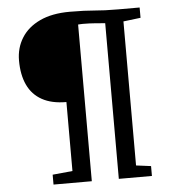

<svg xmlns="http://www.w3.org/2000/svg" viewBox="-57 -887 844 939"><g transform="rotate(-5 365.5 -417.5)"><path d="M265.6 -57.9V-396.6Q193.6 -396.6 146.3 -422.9Q98.9 -449.1 75.6 -498.9Q52.3 -548.6 52.3 -618.7Q52.3 -680.8 82.9 -729.7Q113.4 -778.7 173 -806.8Q232.7 -835 320.7 -835Q360.2 -835 388.4 -833.8Q416.7 -832.5 441.2 -830.5Q465.7 -828.5 493.2 -827.2Q520.7 -826 558.3 -826H662.6V-775.4L577.8 -765.1V-57.9L650.7 -48.5V0H488.2V-764.1Q470.5 -765.7 441 -768Q411.5 -770.4 379.2 -770.4Q372.4 -770.4 365.8 -769.9Q359.1 -769.4 355.6 -769.2V0H167.6V-48.5Z"/></g></svg>

Font: Merriweather 7pt Light
Style: Regular
Weight: 300
Designer: Eben Sorkin
Foundry: Eben Sorkin
Version: Version 2.200;gftools[0.9.31]